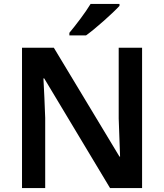

<svg xmlns="http://www.w3.org/2000/svg" viewBox="-20 -957 835 977"><path d="M588 -927V-937H441C414 -892 364 -827 333 -790V-777H418C468 -813 554 -890 588 -927ZM703 0V-714H584V-354C586 -289 589 -215 591 -160H588L254 -714H92V0H210V-357C208 -427 204 -497 201 -558H205L540 0Z"/></svg>

Font: Noto Kufi Arabic SemiBold
Style: Regular
Weight: 600
Designer: Monotype Design Team, David Williams, Khaled Hosny
Foundry: Google LLC
Version: Version 2.109